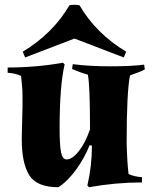

<svg xmlns="http://www.w3.org/2000/svg" viewBox="-20 -767 644 802"><path d="M229 -231Q229 -161 235 -131Q241 -101 258 -101Q282 -101 309.5 -136Q337 -171 356 -227Q356 -412 347 -455Q312 -465 281 -479L284 -499Q352 -490 441.5 -490Q531 -490 582 -497L585 -477Q569 -468 523 -452Q509 -382 509 -168Q511 -90 517 -40Q541 -29 573 -27V-5Q464 -5 352 15L345 8Q364 -74 364 -159L354 -160Q334 -109 299 -60Q264 -11 224 15Q133 15 102 -35.5Q71 -86 71 -183Q71 -189 71 -195L74 -322Q74 -335 74 -367.5Q74 -400 68 -450Q44 -461 12 -463V-485Q130 -485 243 -505L250 -498Q229 -408 229 -231ZM312 -745Q381 -627 507 -551L497 -527L291 -606L85 -527L75 -551Q201 -627 270 -745Q276 -747 291 -747Q306 -747 312 -745Z"/></svg>

Font: Almendra
Style: Bold
Weight: 700
Designer: Ana Sanfelippo
Foundry: Ana Sanfelippo
Version: Version 1.004